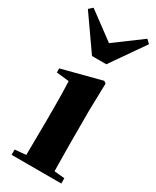

<svg xmlns="http://www.w3.org/2000/svg" viewBox="-217 -917 796 977"><g transform="rotate(30 180.5 -428.5)"><path d="M24 -857 2 -837 140 -640H224L361 -837L340 -857L182 -740ZM101 0H329V-31L268 -37C267 -95 266 -182 266 -238V-392L270 -553L257 -562L27 -502V-478L101 -470C103 -423 104 -384 104 -318V-238L102 -37L37 -31V0Z"/></g></svg>

Font: Noto Serif CJK SC Black
Style: Regular
Weight: 900
Designer: Ryoko NISHIZUKA 西塚涼子 (kana & ideographs); Frank Grießhammer (Latin, Greek & Cyrillic); Wenlong ZHANG 张文龙 (bopomofo); San
Foundry: Adobe
Version: Version 2.001;hotconv 1.1.0;makeotfexe 2.6.0